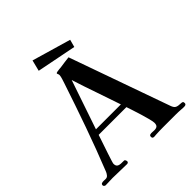

<svg xmlns="http://www.w3.org/2000/svg" viewBox="-237 -1074 1248 1248"><g transform="rotate(-45 387.0 -449.5)"><path d="M463 -297Q435 -382 405.5 -466Q376 -550 349 -635Q320 -550 291.5 -466Q263 -382 234 -297ZM763 -10Q763 5 744 5Q738 5 732 5Q726 5 719 4Q694 2 667.5 2Q641 2 615 2Q582 2 549 2Q516 2 482 4Q478 5 474 5Q470 5 466 5Q452 5 452 -9Q452 -21 460.5 -23.5Q469 -26 480 -25Q491 -24 498 -24Q516 -24 524.5 -31.5Q533 -39 533 -58Q533 -69 526 -96.5Q519 -124 509 -157Q499 -190 489.5 -218.5Q480 -247 476 -259H221Q219 -253 212 -232Q205 -211 195.5 -183Q186 -155 177 -128Q168 -101 162 -81.5Q156 -62 156 -58Q156 -39 166 -32Q176 -25 191 -24.5Q206 -24 220 -24Q225 -24 228 -17.5Q231 -11 231 -6Q231 0 226.5 3Q222 6 217 6Q184 6 151.5 4.5Q119 3 87 3Q71 3 55 4Q39 5 22 5Q17 5 12 1Q7 -3 7 -8Q7 -19 15 -22Q23 -25 33.5 -24.5Q44 -24 51 -24Q64 -24 72.5 -34.5Q81 -45 85 -55Q144 -203 197 -352.5Q250 -502 300 -653Q304 -664 310 -684Q316 -704 316 -714Q316 -720 313.5 -724.5Q311 -729 311 -733Q311 -737 321 -739Q331 -741 342 -742Q353 -743 356 -743Q377 -746 397.5 -749Q418 -752 439 -754L684 -63Q692 -39 705.5 -32.5Q719 -26 742 -26Q751 -26 757 -23.5Q763 -21 763 -10ZM527 -827 513 -775 240 -829 259 -905Z"/></g></svg>

Font: Kaisei Tokumin
Style: Bold
Weight: 700
Designer: Font-Kai, 金井和夫
Foundry: KAZUO KANAI
Version: Version 5.003